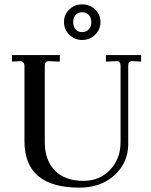

<svg xmlns="http://www.w3.org/2000/svg" viewBox="-20 -849 691 879"><path d="M344 10Q92 10 92 -202V-548Q92 -557 86.5 -563.5Q81 -570 73 -569L35 -567V-597H254V-567L205 -569H203Q185 -569 185 -549V-199Q185 -115 231.5 -68Q278 -21 362 -21Q436 -21 484 -71.5Q532 -122 532 -198V-548Q532 -558 527 -564Q522 -570 514 -569L465 -567V-597H626V-567L587 -569H585Q567 -569 567 -549V-189Q567 -105 504.5 -47.5Q442 10 344 10ZM356 -666Q322 -666 297.5 -690Q273 -714 273 -748Q273 -782 297 -805.5Q321 -829 356 -829Q391 -829 415.5 -805.5Q440 -782 440 -748Q440 -714 415.5 -690Q391 -666 356 -666ZM398 -748Q398 -768 386.5 -780.5Q375 -793 356 -793Q337 -793 326 -780.5Q315 -768 315 -748Q315 -727 326 -714.5Q337 -702 356 -702Q375 -702 386.5 -714.5Q398 -727 398 -748Z"/></svg>

Font: UnnaRegular
Style: Regular
Weight: 400
Designer: Jorge de Buen Unna
Foundry: Omnibus-Type
Version: Version 2.008;hotconv 1.0.109;makeotfexe 2.5.65596